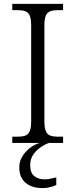

<svg xmlns="http://www.w3.org/2000/svg" viewBox="-20 -734 388 986"><path d="M43 0V-32H70Q94 -32 109.5 -37.5Q125 -43 132.5 -60Q140 -77 140 -111V-603Q140 -638 132.5 -654.5Q125 -671 109.5 -676.5Q94 -682 70 -682H43V-714H304V-682H278Q255 -682 239 -676.5Q223 -671 215.5 -654.5Q208 -638 208 -603V-111Q208 -77 215.5 -60Q223 -43 239 -37.5Q255 -32 278 -32H304V0ZM200 232Q143 232 111 204.5Q79 177 79 125Q79 95 94.5 69.5Q110 44 134 25.5Q158 7 185 0H232Q213 6 190.5 21Q168 36 151.5 59Q135 82 135 114Q135 154 156.5 170.5Q178 187 208 187Q222 187 236 184.5Q250 182 269 177V216Q259 221 247 224.5Q235 228 222.5 230Q210 232 200 232Z"/></svg>

Font: Noto Serif Thai Light
Style: Regular
Weight: 300
Version: Version 2.001